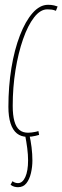

<svg xmlns="http://www.w3.org/2000/svg" viewBox="-20 -560 260 800"><path d="M93 10Q68 10 50.5 -4Q33 -18 24 -46Q15 -74 15 -115Q15 -200 27.5 -276.5Q40 -353 63 -412.5Q86 -472 116 -506Q146 -540 180 -540Q187 -540 192.5 -539.5Q198 -539 205 -537.5Q212 -536 220 -533L213 -515Q203 -519 195.5 -520Q188 -521 177 -521Q148 -521 122 -487.5Q96 -454 76 -396.5Q56 -339 44.5 -267.5Q33 -196 33 -119Q33 -80 40 -55Q47 -30 61 -18.5Q75 -7 97 -7Q104 -7 111.5 -8Q119 -9 127 -10.5Q135 -12 140 -14L143 2Q136 4 128 6Q120 8 111.5 9Q103 10 93 10ZM24 210 32 195Q37 199 43 201Q49 203 55 203Q74 203 85.5 177.5Q97 152 97 108Q97 85 93.5 57.5Q90 30 84 0H102Q108 25 111.5 53.5Q115 82 115 109Q115 135 109 161Q103 187 90 203.5Q77 220 55 220Q48 220 40 218Q32 216 24 210Z"/></svg>

Font: Georama ExtraCondensed Thin
Style: Italic
Weight: 100
Width: 2
Italic angle: -9°
Designer: Jean-Baptiste Levee
Foundry: Production Type
Version: Version 1.001